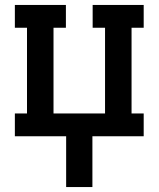

<svg xmlns="http://www.w3.org/2000/svg" viewBox="-20 -550 640 775"><path d="M247 205V0H40V-92H89V-438H40V-530H246V-438H196V-92H404V-438H354V-530H560V-438H511V-92H560V0H353V205Z"/></svg>

Font: Iosevka Slab Semibold Extended
Style: Regular
Weight: 600
Width: 7
Monospace: yes
Designer: Belleve Invis
Foundry: Belleve Invis
Version: Version 11.1.0; ttfautohint (v1.8.3)